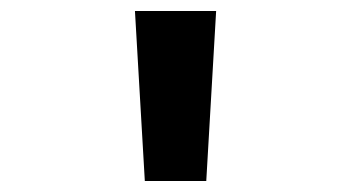

<svg xmlns="http://www.w3.org/2000/svg" viewBox="-20 -770 640 350"><path d="M244 -440 226 -750H374L356 -440Z"/></svg>

Font: Red Hat Mono VF Light
Style: Regular
Weight: 300
Monospace: yes
Designer: Pentagram, MCKL
Foundry: Pentagram, MCKL
Version: Version 1.023